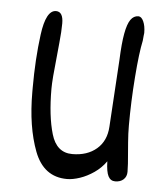

<svg xmlns="http://www.w3.org/2000/svg" viewBox="-47 -644 608 700"><g transform="rotate(5 256.5 -294.0)"><path d="M399.4 5.9Q382.3 5.9 374 -10.3Q365.7 -26.4 364.7 -64.5Q347.2 -39.6 322 -22.2Q296.9 -4.9 270.8 3.9Q244.6 12.7 223.6 12.7Q138.2 12.7 104.2 -76.4Q70.3 -165.5 70.3 -292V-307.1Q70.3 -413.1 82.3 -503.4Q94.2 -593.8 130.9 -593.8Q157.2 -593.8 157.2 -550.8Q157.2 -522.5 152.8 -479.2Q148.4 -436 147.9 -428.7Q138.7 -344.2 138.7 -310.1Q138.7 -210.9 158 -145.3Q177.2 -79.6 234.9 -79.6Q289.6 -79.6 324 -109.1Q358.4 -138.7 361.3 -190.9L376.5 -436.5Q378.9 -497.6 385.5 -533.4Q392.1 -569.3 403.3 -585.2Q414.6 -601.1 431.6 -601.1Q442.9 -601.1 450.4 -584.5Q458 -567.9 458 -542.5Q458 -539.6 457.5 -537.6Q457 -535.6 457 -534.2L455.1 -513.7Q445.3 -468.3 438.5 -378.7Q431.6 -289.1 431.6 -201.7Q431.6 -171.9 434.1 -140.4Q436.5 -108.9 437 -104Q441.4 -56.6 441.4 -32.7Q441.4 -15.1 429.9 -4.6Q418.5 5.9 399.4 5.9Z"/></g></svg>

Font: Dekko
Style: Regular
Weight: 400
Designer: Multiple
Foundry: Sorkin Type
Version: Version 2.001